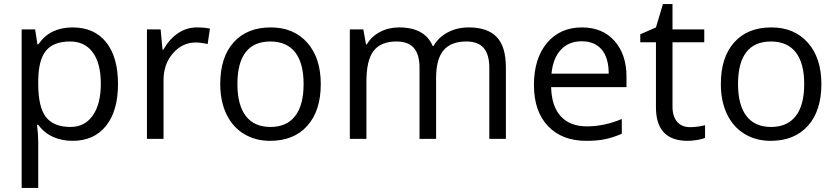

<svg xmlns="http://www.w3.org/2000/svg" viewBox="-20 -679 4093 939"><path d="M335 9.8Q282.7 9.8 239.5 -9.5Q196.3 -28.8 167 -68.8H161.1Q167 -22 167 20V240.2H85.9V-535.2H151.9L163.1 -461.9H167Q198.2 -505.9 239.7 -525.4Q281.2 -544.9 335 -544.9Q441.4 -544.9 499.3 -472.2Q557.1 -399.4 557.1 -268.1Q557.1 -136.2 498.3 -63.2Q439.5 9.8 335 9.8ZM323.2 -476.1Q241.2 -476.1 204.6 -430.7Q168 -385.3 167 -286.1V-268.1Q167 -155.3 204.6 -106.7Q242.2 -58.1 325.2 -58.1Q394.5 -58.1 433.8 -114.3Q473.1 -170.4 473.1 -269Q473.1 -369.1 433.8 -422.6Q394.5 -476.1 323.2 -476.1Z M942.9 -544.9Q978.5 -544.9 1006.8 -539.1L995.6 -463.9Q962.4 -471.2 937 -471.2Q872.1 -471.2 825.9 -418.5Q779.8 -365.7 779.8 -287.1V0H698.7V-535.2H765.6L774.9 -436H778.8Q808.6 -488.3 850.6 -516.6Q892.6 -544.9 942.9 -544.9Z M1548.8 -268.1Q1548.8 -137.2 1482.9 -63.7Q1417 9.8 1300.8 9.8Q1229 9.8 1173.3 -23.9Q1117.7 -57.6 1087.4 -120.6Q1057.1 -183.6 1057.1 -268.1Q1057.1 -398.9 1122.6 -471.9Q1188 -544.9 1304.2 -544.9Q1416.5 -544.9 1482.7 -470.2Q1548.8 -395.5 1548.8 -268.1ZM1141.1 -268.1Q1141.1 -165.5 1182.1 -111.8Q1223.1 -58.1 1302.7 -58.1Q1382.3 -58.1 1423.6 -111.6Q1464.8 -165 1464.8 -268.1Q1464.8 -370.1 1423.6 -423.1Q1382.3 -476.1 1301.8 -476.1Q1222.2 -476.1 1181.6 -423.8Q1141.1 -371.6 1141.1 -268.1Z M2373 0V-348.1Q2373 -412.1 2345.7 -444.1Q2318.4 -476.1 2260.7 -476.1Q2185.1 -476.1 2148.9 -432.6Q2112.8 -389.2 2112.8 -298.8V0H2031.7V-348.1Q2031.7 -412.1 2004.4 -444.1Q1977.1 -476.1 1918.9 -476.1Q1842.8 -476.1 1807.4 -430.4Q1772 -384.8 1772 -280.8V0H1690.9V-535.2H1756.8L1770 -461.9H1773.9Q1796.9 -501 1838.6 -522.9Q1880.4 -544.9 1932.1 -544.9Q2057.6 -544.9 2096.2 -454.1H2100.1Q2124 -496.1 2169.4 -520.5Q2214.8 -544.9 2272.9 -544.9Q2363.8 -544.9 2408.9 -498.3Q2454.1 -451.7 2454.1 -349.1V0Z M2847.2 9.8Q2728.5 9.8 2659.9 -62.5Q2591.3 -134.8 2591.3 -263.2Q2591.3 -392.6 2655 -468.8Q2718.8 -544.9 2826.2 -544.9Q2926.8 -544.9 2985.4 -478.8Q3043.9 -412.6 3043.9 -304.2V-252.9H2675.3Q2677.7 -158.7 2722.9 -109.9Q2768.1 -61 2850.1 -61Q2936.5 -61 3021 -97.2V-24.9Q2978 -6.3 2939.7 1.7Q2901.4 9.8 2847.2 9.8ZM2825.2 -477.1Q2760.7 -477.1 2722.4 -435.1Q2684.1 -393.1 2677.2 -318.8H2957Q2957 -395.5 2922.9 -436.3Q2888.7 -477.1 2825.2 -477.1Z M3355 -57.1Q3376.5 -57.1 3396.5 -60.3Q3416.5 -63.5 3428.2 -66.9V-4.9Q3415 1.5 3389.4 5.6Q3363.8 9.8 3343.3 9.8Q3188 9.8 3188 -153.8V-472.2H3111.3V-511.2L3188 -544.9L3222.2 -659.2H3269V-535.2H3424.3V-472.2H3269V-157.2Q3269 -108.9 3292 -83Q3314.9 -57.1 3355 -57.1Z M3997.1 -268.1Q3997.1 -137.2 3931.2 -63.7Q3865.2 9.8 3749 9.8Q3677.2 9.8 3621.6 -23.9Q3565.9 -57.6 3535.6 -120.6Q3505.4 -183.6 3505.4 -268.1Q3505.4 -398.9 3570.8 -471.9Q3636.2 -544.9 3752.4 -544.9Q3864.7 -544.9 3930.9 -470.2Q3997.1 -395.5 3997.1 -268.1ZM3589.4 -268.1Q3589.4 -165.5 3630.4 -111.8Q3671.4 -58.1 3751 -58.1Q3830.6 -58.1 3871.8 -111.6Q3913.1 -165 3913.1 -268.1Q3913.1 -370.1 3871.8 -423.1Q3830.6 -476.1 3750 -476.1Q3670.4 -476.1 3629.9 -423.8Q3589.4 -371.6 3589.4 -268.1Z"/></svg>

Font: f0_58959 
Style: Regular
Weight: 400
Foundry: Ascender Corporation
Version: Version 1.10